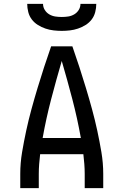

<svg xmlns="http://www.w3.org/2000/svg" viewBox="-20 -975 640 995"><path d="M85 0V-74Q85 -130 94.5 -186.5Q104 -243 116 -298.5Q128 -354 143 -409Q158 -464 174.5 -518.5Q191 -573 208.5 -627Q226 -681 245 -735H355Q374 -681 391.5 -627Q409 -573 425.5 -518.5Q442 -464 457 -409Q472 -354 484 -298.5Q496 -243 505.5 -186.5Q515 -130 515 -74V0H419V-74Q419 -99 417 -125Q415 -151 412 -176H188Q185 -151 183 -125Q181 -99 181 -74V0ZM201 -260H399Q381 -361 355 -460.5Q329 -560 300 -659Q271 -560 245 -460.5Q219 -361 201 -260ZM300 -815Q279 -815 257.5 -817.5Q236 -820 215.5 -827Q195 -834 176.5 -845.5Q158 -857 145 -874Q132 -891 126.5 -912.5Q121 -934 121 -955H203Q203 -938 212 -923.5Q221 -909 235.5 -900.5Q250 -892 266.5 -889.5Q283 -887 300 -887Q317 -887 333.5 -889.5Q350 -892 364.5 -900.5Q379 -909 388 -923.5Q397 -938 397 -955H479Q479 -934 473.5 -912.5Q468 -891 455 -874Q442 -857 423.5 -845.5Q405 -834 384.5 -827Q364 -820 342.5 -817.5Q321 -815 300 -815Z"/></svg>

Font: Iosevka Fixed Curly Md Ex
Style: Regular
Weight: 500
Width: 7
Monospace: yes
Designer: Belleve Invis
Foundry: Belleve Invis
Version: Version 30.1.2